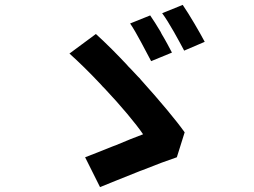

<svg xmlns="http://www.w3.org/2000/svg" viewBox="-20 -781 1040 785"><path d="M817 -610C797 -648 754 -722 727 -761L643 -727C672 -688 710 -617 733 -574L817 -610ZM683 -566C673 -585 658 -614 641 -642L636 -652C621 -677 606 -701 594 -718L512 -685C539 -646 575 -573 598 -531L683 -566ZM703 -138 735 -240C701 -288 635 -367 563 -447L555 -456C554 -457 553 -458 552 -460L544 -468C534 -479 523 -490 513 -501L505 -509L498 -517C480 -536 462 -555 444 -573L437 -580C414 -603 392 -624 372 -642L264 -562C301 -529 347 -484 392 -436L400 -427L408 -419C474 -349 536 -275 565 -232C537 -222 496 -205 453 -187L442 -183C400 -166 357 -149 328 -138L389 -16C424 -30 477 -52 533 -74L543 -78L553 -82L564 -86C616 -107 667 -126 703 -138Z"/></svg>

Font: Glow Sans TC Normal
Style: Bold
Weight: 700
Designer: Ryoko NISHIZUKA (kana, bopomofo & ideographs); Paul D. Hunt (Latin, Greek & Cyrillic); Sandoll Communications, Soo-young
Version: Version 0.93